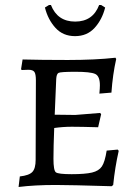

<svg xmlns="http://www.w3.org/2000/svg" viewBox="-20 -737 548 765"><path d="M198 -280 204 -422C204.7 -435.3 207.7 -443.5 213 -446.5C218.3 -449.5 240.8 -451 280.5 -451C320.2 -451 346.3 -448.2 359 -442.5C371.7 -436.8 378 -421.7 378 -397C378 -389.7 377.3 -378.7 376 -364L424 -368C427.3 -416 433.7 -460.7 443 -502L440 -507C386.7 -501 323.5 -498 250.5 -498C177.5 -498 117.3 -498.7 70 -500L64 -462L66 -458L93 -459C105 -459 113 -456.2 117 -450.5C121 -444.8 123 -433.7 123 -417L122 -100C122 -77.3 117.7 -61.3 109 -52C100.3 -42.7 83.7 -36.7 59 -34L54 8C96.7 2.7 146 0 202 0C240 0 314.3 1.7 425 5L431 0C435.7 -46.7 443 -92 453 -136L449 -141L405 -137C400.3 -107 394 -86 386 -74C378 -62 364.8 -53.8 346.5 -49.5C328.2 -45.2 301.2 -43 265.5 -43C229.8 -43 208.8 -45.5 202.5 -50.5C196.2 -55.5 193 -73.5 193 -104.5C193 -135.5 194 -176.3 196 -227C219.3 -230.3 242.8 -232 266.5 -232C290.2 -232 325 -231.3 371 -230L383 -282L379 -287L280 -279ZM183 -717H175L159 -707C167 -675 181 -648 201 -626C221 -604 247 -593 279 -593C311 -593 337 -604 357 -626C377 -648 391 -675 399 -707L383 -717H375C358.3 -673 326.5 -651 279.5 -651C232.5 -651 200.3 -673 183 -717Z"/></svg>

Font: Alegreya SC
Style: Regular
Weight: 400
Designer: Juan Pablo del Peral
Foundry: Juan Pablo del Peral
Version: Version 1.003